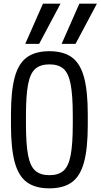

<svg xmlns="http://www.w3.org/2000/svg" viewBox="-20 -1020 550 1050"><path d="M393 -780H317L414 -1000H510ZM194 -780H118L215 -1000H311ZM250 10Q173 10 127 -23.5Q81 -57 60.5 -133Q40 -209 40 -335V-395Q40 -522 60.5 -597.5Q81 -673 127 -706.5Q173 -740 250 -740Q327 -740 373 -706.5Q419 -673 439.5 -597.5Q460 -522 460 -395V-335Q460 -209 439.5 -133Q419 -57 373 -23.5Q327 10 250 10ZM250 -62Q300 -62 327.5 -86.5Q355 -111 366.5 -171.5Q378 -232 378 -340V-390Q378 -498 366.5 -558.5Q355 -619 327.5 -643.5Q300 -668 250 -668Q201 -668 173 -643.5Q145 -619 133.5 -558.5Q122 -498 122 -390V-340Q122 -232 133.5 -171.5Q145 -111 173 -86.5Q201 -62 250 -62Z"/></svg>

Font: M PLUS Code Latin
Style: Regular
Weight: 400
Designer: Coji Morishita
Foundry: UNDERFOREST DESIGN
Version: Version 1.002; ttfautohint (v1.8.3)